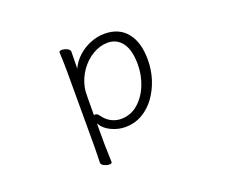

<svg xmlns="http://www.w3.org/2000/svg" viewBox="-107 -661 1215 1009"><g transform="rotate(-20 500.0 -156.5)"><path d="M305 -368Q305 -399 304 -427Q303 -455 302 -472Q302 -481 317 -481Q331 -481 346.5 -473.5Q362 -466 362 -454Q362 -448 361.5 -433Q361 -418 361 -401Q361 -384 360.5 -372Q360 -360 360 -360Q377 -397 408 -425Q439 -453 478 -468.5Q517 -484 556 -484Q637 -484 681 -430Q725 -376 725 -278Q725 -221 708 -168.5Q691 -116 660.5 -74.5Q630 -33 587.5 -9Q545 15 494 15Q456 15 417.5 -2.5Q379 -20 359 -54V56Q359 87 360.5 116Q362 145 362 162Q362 171 347 171Q334 171 318.5 163.5Q303 156 303 144Q303 132 304 106.5Q305 81 305 55ZM359 -100Q363 -102 366 -102Q371 -102 377 -98.5Q383 -95 388 -87Q408 -59 434 -46Q460 -33 487 -33Q541 -33 581.5 -67.5Q622 -102 644.5 -157Q667 -212 667 -273Q667 -353 637 -393.5Q607 -434 556 -434Q514 -434 473.5 -410.5Q433 -387 403.5 -346Q374 -305 363 -252Q360 -239 359.5 -195Q359 -151 359 -100Z"/></g></svg>

Font: Moon Stars Kai HW Light
Style: Regular
Weight: 300
Designer: GuiWonder
Version: Version 1.101